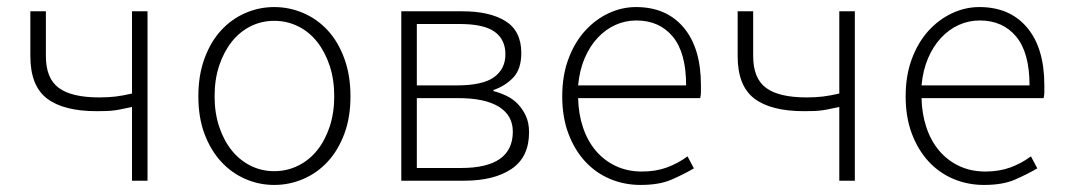

<svg xmlns="http://www.w3.org/2000/svg" viewBox="-20 -512 3017 544"><path d="M354 0V-209Q339 -206 328 -203.5Q317 -201 306 -199.5Q295 -198 283 -197.5Q271 -197 254 -197Q160 -197 113 -233Q66 -269 66 -353V-480H110V-353Q110 -290 146.5 -263Q183 -236 261 -236Q287 -236 307.5 -238.5Q328 -241 354 -247V-480H398V0Z M757 12Q714 12 675 -5Q636 -22 606.5 -54Q577 -86 559.5 -132.5Q542 -179 542 -239Q542 -299 559.5 -346.5Q577 -394 606.5 -426Q636 -458 675 -475Q714 -492 757 -492Q800 -492 839.5 -475Q879 -458 908.5 -426Q938 -394 955.5 -346.5Q973 -299 973 -239Q973 -179 955.5 -132.5Q938 -86 908.5 -54Q879 -22 839.5 -5Q800 12 757 12ZM757 -27Q793 -27 824.5 -42.5Q856 -58 878.5 -86Q901 -114 914 -153Q927 -192 927 -239Q927 -287 914 -326Q901 -365 878.5 -393.5Q856 -422 824.5 -437.5Q793 -453 757 -453Q721 -453 690 -437.5Q659 -422 636.5 -393.5Q614 -365 601 -326Q588 -287 588 -239Q588 -192 601 -153Q614 -114 636.5 -86Q659 -58 690 -42.5Q721 -27 757 -27Z M1117 0V-480H1290Q1368 -480 1412.5 -452Q1457 -424 1457 -362Q1457 -316 1434 -292Q1411 -268 1378 -257V-254Q1397 -249 1415 -240.5Q1433 -232 1447 -217.5Q1461 -203 1470 -183.5Q1479 -164 1479 -137Q1479 -67 1429.5 -33.5Q1380 0 1295 0ZM1161 -270H1273Q1348 -270 1380 -293.5Q1412 -317 1412 -358Q1412 -400 1381.5 -422Q1351 -444 1282 -444H1161ZM1161 -36H1286Q1433 -36 1433 -139Q1433 -185 1393.5 -209.5Q1354 -234 1278 -234H1161Z M1795 12Q1749 12 1708.5 -5Q1668 -22 1638 -54.5Q1608 -87 1590.5 -133.5Q1573 -180 1573 -239Q1573 -298 1590.5 -345Q1608 -392 1637.5 -424.5Q1667 -457 1704.5 -474.5Q1742 -492 1782 -492Q1868 -492 1917 -434Q1966 -376 1966 -270Q1966 -261 1966 -252Q1966 -243 1964 -234H1618Q1619 -189 1632 -150.5Q1645 -112 1668.5 -84.5Q1692 -57 1725 -41.5Q1758 -26 1799 -26Q1838 -26 1869.5 -37.5Q1901 -49 1928 -69L1946 -35Q1917 -18 1882.5 -3Q1848 12 1795 12ZM1618 -270H1924Q1924 -363 1886 -408.5Q1848 -454 1783 -454Q1752 -454 1724 -441.5Q1696 -429 1673.5 -405Q1651 -381 1636.5 -347Q1622 -313 1618 -270Z M2358 0V-209Q2343 -206 2332 -203.5Q2321 -201 2310 -199.5Q2299 -198 2287 -197.5Q2275 -197 2258 -197Q2164 -197 2117 -233Q2070 -269 2070 -353V-480H2114V-353Q2114 -290 2150.5 -263Q2187 -236 2265 -236Q2291 -236 2311.5 -238.5Q2332 -241 2358 -247V-480H2402V0Z M2768 12Q2722 12 2681.5 -5Q2641 -22 2611 -54.5Q2581 -87 2563.5 -133.5Q2546 -180 2546 -239Q2546 -298 2563.5 -345Q2581 -392 2610.5 -424.5Q2640 -457 2677.5 -474.5Q2715 -492 2755 -492Q2841 -492 2890 -434Q2939 -376 2939 -270Q2939 -261 2939 -252Q2939 -243 2937 -234H2591Q2592 -189 2605 -150.5Q2618 -112 2641.5 -84.5Q2665 -57 2698 -41.5Q2731 -26 2772 -26Q2811 -26 2842.5 -37.5Q2874 -49 2901 -69L2919 -35Q2890 -18 2855.5 -3Q2821 12 2768 12ZM2591 -270H2897Q2897 -363 2859 -408.5Q2821 -454 2756 -454Q2725 -454 2697 -441.5Q2669 -429 2646.5 -405Q2624 -381 2609.5 -347Q2595 -313 2591 -270Z"/></svg>

Font: Giro Light
Style: Regular
Weight: 300
Designer: Paul D. Hunt
Foundry: Adobe Systems Incorporated
Version: Version 1.000;PS 1.0;hotconv 1.0.88;makeotf.lib2.5.647800